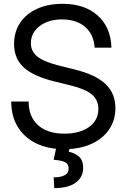

<svg xmlns="http://www.w3.org/2000/svg" viewBox="-20 -759 654 992"><path d="M312.5 11.7Q228.5 11.7 167 -18.3Q105.5 -48.3 71.8 -103.5Q38.1 -158.7 38.1 -234.4H127.9Q127.9 -156.2 176.5 -112.3Q225.1 -68.4 312.5 -68.4Q392.1 -68.4 440.2 -103Q488.3 -137.7 488.3 -196.3Q488.3 -241.7 455.6 -270Q422.9 -298.3 344.2 -317.9L262.7 -337.9Q151.4 -365.2 102.1 -411.1Q52.7 -457 52.7 -531.2Q52.7 -594.2 83.7 -640.9Q114.7 -687.5 171.4 -713.4Q228 -739.3 303.7 -739.3Q417.5 -739.3 485.1 -678.5Q552.7 -617.7 555.7 -512.7H468.8Q464.8 -581.1 419.9 -619.9Q375 -658.7 300.8 -658.7Q230 -658.7 184.8 -624.3Q139.6 -589.8 139.6 -535.6Q139.6 -493.2 173.1 -466.6Q206.5 -439.9 285.6 -419.9L368.2 -399.4Q474.6 -373 525.4 -324.7Q576.2 -276.4 576.2 -200.2Q576.2 -137.2 543.2 -89.4Q510.3 -41.5 450.9 -14.9Q391.6 11.7 312.5 11.7ZM272 -2.9H341.3L335.4 25.4Q363.3 29.8 386.5 48.8Q409.7 67.9 409.7 109.4Q409.7 155.3 371.8 184.1Q334 212.9 260.3 212.9L257.3 157.2Q290.5 157.7 312.5 147.2Q334.5 136.7 334.5 112.3Q334.5 87.9 316.2 78.9Q297.9 69.8 257.3 66.4Z"/></svg>

Font: Inter Display
Style: Regular
Weight: 400
Designer: Rasmus Andersson
Foundry: rsms
Version: Version 4.000;git-37864ae